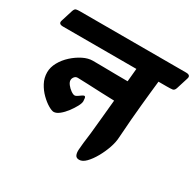

<svg xmlns="http://www.w3.org/2000/svg" viewBox="-198 -776 972 955"><g transform="rotate(30 288.5 -298.0)"><path d="M-55 -533 -34 -600Q-29 -615 -21 -617Q-13 -619 0 -619H610Q638 -619 631 -597L610 -530Q605 -514 594 -512.5Q583 -511 561 -511H514Q510 -476 506.5 -442Q503 -408 499 -368.5Q495 -329 491 -281.5Q487 -234 483 -174Q482 -146 470.5 -112.5Q459 -79 441.5 -48Q424 -17 404.5 3Q385 23 366 23Q349 23 343.5 10.5Q338 -2 339.5 -21.5Q341 -41 343 -60Q346 -81 350.5 -120Q355 -159 359.5 -210Q364 -261 370 -319Q338 -320 295.5 -321.5Q253 -323 215 -325Q177 -327 157 -327Q145 -327 138 -318Q131 -309 131 -299Q131 -288 141 -275Q151 -262 164.5 -252.5Q178 -243 187 -243Q193 -243 201.5 -249Q210 -255 218 -260.5Q226 -266 230 -266Q236 -266 237.5 -256.5Q239 -247 239 -240Q239 -228 228.5 -208.5Q218 -189 202.5 -168.5Q187 -148 169.5 -134Q152 -120 137 -120Q126 -120 105.5 -132Q85 -144 63 -165.5Q41 -187 26 -215Q11 -243 11 -275Q11 -304 27 -333Q43 -362 69 -385.5Q95 -409 124 -423.5Q153 -438 180 -438Q203 -438 238 -437.5Q273 -437 311.5 -436.5Q350 -436 380 -436L387 -511H-34Q-62 -511 -55 -533Z"/></g></svg>

Font: Alkatra SemiBold
Style: Regular
Weight: 600
Designer: Suman Bhandary
Version: Version 1.100;gftools[0.9.22]